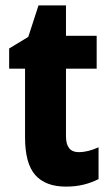

<svg xmlns="http://www.w3.org/2000/svg" viewBox="-20 -683 408 713"><path d="M272 -118Q290 -118 308 -122.5Q326 -127 346 -136V-18Q321 -5 291 2.5Q261 10 225 10Q149 10 111 -33Q73 -76 73 -173V-428H14V-503L85 -546L123 -663H225V-550H339V-428H225V-177Q225 -118 272 -118Z"/></svg>

Font: Noto Sans Devanagari Condensed ExtraBold
Style: Regular
Weight: 800
Width: 3
Designer: Jelle Bosma - Monotype Design Team
Foundry: Monotype Imaging Inc.
Version: Version 2.004; ttfautohint (v1.8.4.7-5d5b)